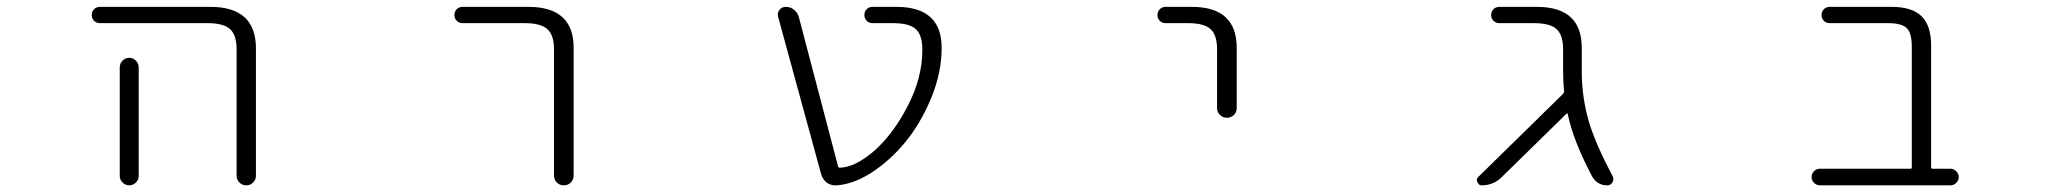

<svg xmlns="http://www.w3.org/2000/svg" viewBox="-20 -565 6040 563"><path d="M273.4 -497.1Q262.7 -497.1 255.9 -503.9Q249 -510.7 249 -521Q249 -531.2 255.9 -538.1Q262.7 -544.9 273.4 -544.9H596.7Q729.5 -544.9 730.5 -424.8V-49.8Q730.5 -38.1 722.2 -29.8Q713.9 -21.5 702.1 -21.5Q690.4 -21.5 682.1 -29.8Q673.8 -38.1 673.8 -49.8V-420.9Q673.8 -461.9 654.8 -479.5Q635.7 -497.1 588.9 -497.1ZM386.7 -367.2V-72.3V-48.8Q386.7 -38.1 378.4 -29.8Q370.1 -21.5 358.9 -21.5Q347.7 -21.5 339.4 -29.8Q331.1 -38.1 331.1 -48.8V-72.3V-367.2Q331.1 -378.9 339.4 -387.2Q347.7 -395.5 358.9 -395.5Q370.1 -395.5 378.4 -387.2Q386.7 -378.9 386.7 -367.2Z M1335.9 -497.1Q1326.2 -497.1 1319.3 -503.9Q1312.5 -510.7 1312.5 -521Q1312.5 -531.2 1319.3 -538.1Q1326.2 -544.9 1335.9 -544.9H1529.3Q1662.1 -544.9 1662.1 -424.8V-50.8Q1662.1 -38.1 1653.8 -29.8Q1645.5 -21.5 1633.3 -21.5Q1621.1 -21.5 1612.8 -29.8Q1604.5 -38.1 1604.5 -50.8V-420.9Q1604.5 -461.9 1585 -479.5Q1565.4 -497.1 1519.5 -497.1Z M2543.9 -123Q2600.6 -173.8 2642.6 -255.9Q2684.6 -337.9 2684.6 -418.9Q2684.6 -461.9 2665.5 -479.5Q2646.5 -497.1 2599.6 -497.1H2538.1Q2528.3 -497.1 2521.5 -503.9Q2514.6 -510.7 2514.6 -521Q2514.6 -531.2 2521.5 -538.1Q2528.3 -544.9 2538.1 -544.9H2608.4Q2741.2 -544.9 2741.2 -424.8Q2741.2 -351.6 2710.4 -277.3Q2679.7 -203.1 2634.3 -147.9Q2588.9 -92.8 2532.2 -56.6Q2478.5 -23.4 2430.7 -21.5Q2429.7 -21.5 2428.7 -21.5Q2415 -21.5 2403.3 -30.3Q2391.6 -40 2387.7 -54.7L2261.7 -515.6Q2260.7 -519.5 2260.7 -522.5Q2260.7 -529.3 2265.6 -536.1Q2272.5 -544.9 2284.2 -544.9Q2297.9 -544.9 2308.1 -536.6Q2318.4 -528.3 2322.3 -515.6L2437.5 -77.1Q2438.5 -73.2 2442.4 -73.2Q2487.3 -74.2 2543.9 -123Z M3397.5 -497.1Q3387.7 -497.1 3380.9 -503.9Q3374 -510.7 3374 -521Q3374 -531.2 3380.9 -538.1Q3387.7 -544.9 3397.5 -544.9H3474.6Q3606.4 -544.9 3606.4 -424.8V-248Q3606.4 -236.3 3598.1 -228Q3589.8 -219.7 3577.6 -219.7Q3565.4 -219.7 3557.1 -228Q3548.8 -236.3 3548.8 -248V-420.9Q3548.8 -461.9 3529.8 -479.5Q3510.7 -497.1 3464.8 -497.1Z M4618.2 -355.5Q4618.2 -277.3 4640.6 -203.1Q4661.1 -137.7 4709 -47.9Q4710.9 -43 4710.9 -39.1Q4710.9 -34.2 4708 -30.3Q4703.1 -21.5 4693.4 -21.5Q4663.1 -21.5 4648.4 -47.9Q4592.8 -153.3 4577.1 -230.5Q4576.2 -234.4 4573.2 -231.4L4383.8 -45.9Q4359.4 -21.5 4324.2 -21.5Q4316.4 -21.5 4312.5 -30.3Q4310.5 -34.2 4310.5 -37.1Q4310.5 -42 4314.5 -45.9L4563.5 -290Q4566.4 -293 4566.4 -297.9Q4563.5 -324.2 4563.5 -352.5V-420.9Q4563.5 -461.9 4544.4 -479.5Q4525.4 -497.1 4478.5 -497.1H4377Q4366.2 -497.1 4359.4 -503.9Q4352.5 -510.7 4352.5 -521Q4352.5 -531.2 4359.4 -538.1Q4366.2 -544.9 4377 -544.9H4486.3Q4618.2 -544.9 4618.2 -424.8Z M5585.9 -428.7Q5585.9 -467.8 5571.3 -482.4Q5556.6 -497.1 5516.6 -497.1H5345.7Q5335 -497.1 5328.1 -503.9Q5321.3 -510.7 5321.3 -521Q5321.3 -531.2 5328.1 -538.1Q5335 -544.9 5345.7 -544.9H5527.3Q5585.9 -544.9 5614.3 -517.6Q5642.6 -490.2 5642.6 -431.6V-74.2Q5642.6 -70.3 5646.5 -70.3H5699.2Q5709 -70.3 5716.3 -63Q5723.6 -55.7 5723.6 -45.9Q5723.6 -36.1 5716.3 -28.8Q5709 -21.5 5699.2 -21.5H5316.4Q5306.6 -21.5 5299.3 -28.8Q5292 -36.1 5292 -45.9Q5292 -55.7 5299.3 -63Q5306.6 -70.3 5316.4 -70.3H5582Q5585.9 -70.3 5585.9 -74.2Z"/></svg>

Font: Gen Jyuu Gothic L Monospace Light
Style: Regular
Weight: 300
Designer: [Source Han Sans]
Ryoko NISHIZUKA  (kana & ideographs); Paul D. Hunt (Latin, Greek & Cyrillic); Wenlong ZHANG  (bopomofo
Version: Version 1.002.20150607